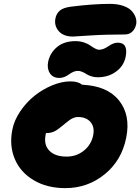

<svg xmlns="http://www.w3.org/2000/svg" viewBox="-20 -949 717 981"><path d="M353 -762.2Q303.7 -762.2 279.8 -790.3Q255.9 -818.4 263.2 -855Q267.6 -878.4 284.7 -894Q301.8 -909.7 342.8 -915Q456.1 -929.2 541 -929.2Q581.5 -929.2 610.8 -918.7Q640.1 -908.2 654.3 -891.6Q668.5 -875 673.6 -857.9Q678.7 -840.8 675.8 -825.2Q670.4 -800.8 655.3 -786.9Q640.1 -772.9 618.2 -772.9Q519.5 -772.9 438 -767.6Q356.4 -762.2 353 -762.2ZM479 -554.2Q461.4 -554.2 446 -559.3Q430.7 -564.5 421.4 -570.6Q412.1 -576.7 400.4 -581.8Q388.7 -586.9 377.9 -586.9Q356.9 -586.9 332.3 -568.8Q307.6 -550.8 283.2 -550.8Q250 -550.8 234.6 -575.2Q219.2 -599.6 226.1 -633.8Q235.4 -678.2 271.2 -708.5Q307.1 -738.8 366.2 -738.8Q389.6 -738.8 409.7 -731.9Q429.7 -725.1 440.9 -716.8Q452.1 -708.5 464.6 -701.7Q477.1 -694.8 486.8 -694.8Q507.8 -694.8 533.9 -712.9Q560.1 -731 581.1 -731Q636.2 -731 622.1 -659.2Q612.8 -612.3 573.2 -583.3Q533.7 -554.2 479 -554.2ZM314 12.2Q219.7 12.2 151.6 -28.6Q83.5 -69.3 55.2 -137.5Q26.9 -205.6 43 -286.1Q52.2 -334 83.3 -379.9Q114.3 -425.8 155.5 -459Q196.8 -492.2 246.1 -512.7Q295.4 -533.2 339.8 -533.2Q378.9 -533.2 399.9 -516.1Q528.8 -510.3 588.4 -435.3Q647.9 -360.4 625 -246.1Q602.1 -129.4 514.9 -58.6Q427.7 12.2 314 12.2ZM212.9 -258.8Q203.1 -209 232.2 -179Q261.2 -148.9 320.8 -148.9Q370.6 -148.9 408.4 -179.2Q446.3 -209.5 456.1 -257.8Q464.4 -299.8 442.6 -325.4Q420.9 -351.1 377.9 -351.1Q373.5 -351.1 369.4 -350.6Q365.2 -350.1 360.8 -348.4Q356.4 -346.7 353.3 -345.7Q350.1 -344.7 345 -341.6Q339.8 -338.4 337.2 -336.7Q334.5 -335 328.6 -330.3Q322.8 -325.7 320.1 -323.7Q317.4 -321.8 310.1 -315.7Q302.7 -309.6 299.8 -307.1Q273.9 -285.2 256.6 -277.1Q239.3 -269 215.8 -269H214.8Q212.9 -263.2 212.9 -258.8Z"/></svg>

Font: Shantell Sans Normal
Style: Italic
Weight: 800
Italic angle: -11.31°
Designer: Stephen Nixon, Anya Danilova, Shantell Martin
Foundry: Arrow Type
Version: Version 1.006;[559af2be0]